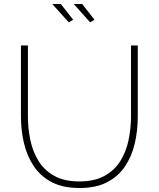

<svg xmlns="http://www.w3.org/2000/svg" viewBox="-20 -938 796 963"><path d="M379 5Q294 5 237.5 -25.5Q181 -56 147.5 -107.5Q114 -159 99.5 -223Q85 -287 85 -354V-710H120V-354Q120 -292 132.5 -234Q145 -176 174 -129.5Q203 -83 253 -55.5Q303 -28 378 -28Q454 -28 504.5 -56Q555 -84 584 -131Q613 -178 625 -236Q637 -294 637 -354V-710H671V-354Q671 -283 656 -218.5Q641 -154 607 -103.5Q573 -53 517 -24Q461 5 379 5ZM350 -918H392L454 -839L432 -826ZM242 -918H285L347 -839L325 -826Z"/></svg>

Font: Raleway ExtraLight
Style: Regular
Weight: 200
Designer: Matt McInerney, Pablo Impallari, Rodrigo Fuenzalida
Foundry: Matt McInerney, Pablo Impallari, Rodrigo Fuenzalida
Version: Version 4.026